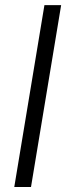

<svg xmlns="http://www.w3.org/2000/svg" viewBox="-20 -748 268 768"><path d="M224.6 -727.5 104 0H37.1L157.7 -727.5Z"/></svg>

Font: Inter 28pt Light
Style: Italic
Weight: 300
Italic angle: -9.3988°
Designer: Rasmus Andersson
Foundry: rsms
Version: Version 4.001;git-66647c0bb